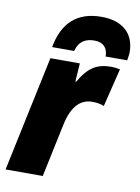

<svg xmlns="http://www.w3.org/2000/svg" viewBox="-88 -846 659 905"><g transform="rotate(10 241.5 -393.5)"><path d="M119 -606H224C239 -658 272 -671 311 -671C353 -671 375 -647 375 -606H478C480 -618 483 -632 483 -646C483 -730 430 -787 324 -787C207 -787 140 -724 119 -606ZM3 0H181L235 -256C254 -345 294 -385 351 -385C373 -385 393 -381 407 -375L452 -558C440 -561 424 -563 410 -563C342 -563 301 -538 259 -465H255L261 -553H120Z"/></g></svg>

Font: Noto Sans SemiCondensed Black
Style: Italic
Weight: 900
Width: 4
Italic angle: -12°
Designer: Monotype Design Team
Foundry: Monotype Imaging Inc.
Version: Version 2.013